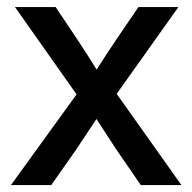

<svg xmlns="http://www.w3.org/2000/svg" viewBox="-20 -536 557 556"><path d="M201.7 -262.7 11.7 0H128.4L201.7 -104.5C221.2 -134.3 240.2 -162.6 259.3 -191.4C277.8 -162.6 296.4 -134.3 315.9 -104.5L387.7 0H505.4L317.9 -264.2L496.6 -515.6H380.9L318.4 -423.8C297.9 -393.6 278.8 -364.3 259.8 -334.5C241.2 -364.3 222.7 -393.6 202.6 -423.8L141.1 -515.6H23.4Z"/></svg>

Font: Inteeer Medium
Style: Regular
Weight: 500
Designer: Rasmus Andersson
Foundry: rsms
Version: Version 4.001;Glyphs 3.4 (3402)